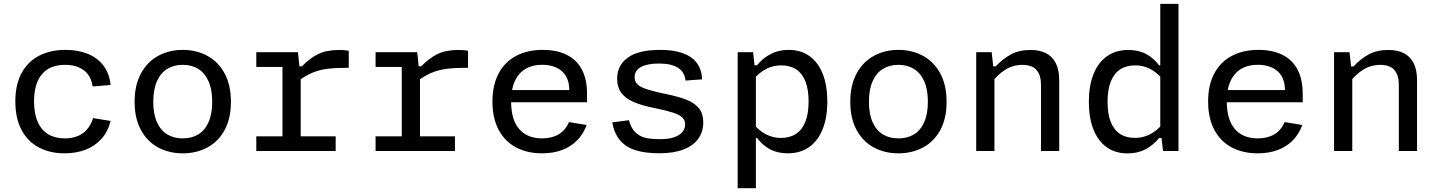

<svg xmlns="http://www.w3.org/2000/svg" viewBox="-20 -785 7480 998"><path d="M315.8 12Q239.2 12 181.4 -18.8Q123.7 -49.5 91.7 -110.2Q59.7 -170.8 59.7 -257.8Q59.7 -345.3 92.3 -405.4Q125 -465.5 183.8 -495.6Q242.7 -525.7 320.8 -525.7Q384.8 -525.7 435.4 -505.5Q486 -485.3 517.2 -444.4Q548.5 -403.5 555 -343.3L461.7 -335.5Q452.8 -392.7 415.2 -420.3Q377.5 -448 318.3 -448Q239.2 -448 198.1 -399.3Q157 -350.7 157 -257.8Q157 -194 176.2 -151Q195.5 -108 231.3 -86.8Q267.2 -65.7 316.7 -65.7Q372.8 -65.7 410.2 -92.2Q447.5 -118.8 463.7 -171.2L555 -156.3Q541.2 -101 507.2 -63.2Q473.3 -25.3 424.4 -6.7Q375.5 12 315.8 12Z M930 12Q859.3 12 802.7 -18.2Q746 -48.3 712.8 -108.8Q679.7 -169.2 679.7 -255.8Q679.7 -342.7 712.8 -403.5Q746 -464.3 802.8 -495Q859.5 -525.7 930 -525.7Q1000.5 -525.7 1057.4 -495Q1114.3 -464.3 1147.3 -403.7Q1180.3 -343 1180.3 -255.8Q1180.3 -168.8 1147.3 -108.6Q1114.3 -48.3 1057.5 -18.2Q1000.7 12 930 12ZM930 -448Q883.8 -448 849.4 -426.9Q815 -405.8 795.8 -362.8Q776.7 -319.8 776.7 -256Q776.7 -192.3 795.8 -149.7Q815 -107 849.3 -86.3Q883.7 -65.7 930 -65.7Q976.3 -65.7 1010.5 -86.3Q1044.7 -107 1063.8 -149.7Q1083 -192.3 1083 -256Q1083 -319.8 1063.8 -362.8Q1044.7 -405.8 1010.4 -426.9Q976.2 -448 930 -448Z M1538.3 -420.3H1543V-0.7H1448.3V-459.7L1470.8 -437.2H1312.2V-513.7H1528.7ZM1521.3 -357.5V-440.3H1549.3Q1592.2 -484.2 1635.7 -504.8Q1679.2 -525.3 1743.3 -525.3Q1770.4 -525.3 1792.8 -521.2V-432.7Q1725.3 -432.7 1682.6 -427.4Q1639.9 -422.2 1602.2 -406.3Q1564.5 -390.3 1521.3 -357.5ZM1312.2 -76.5H1724.8V0H1312.2Z M2158.3 -420.3H2163V-0.7H2068.3V-459.7L2090.8 -437.2H1932.2V-513.7H2148.7ZM2141.3 -357.5V-440.3H2169.3Q2212.2 -484.2 2255.7 -504.8Q2299.2 -525.3 2363.3 -525.3Q2390.4 -525.3 2412.8 -521.2V-432.7Q2345.3 -432.7 2302.6 -427.4Q2259.9 -422.2 2222.2 -406.3Q2184.5 -390.3 2141.3 -357.5ZM1932.2 -76.5H2344.8V0H1932.2Z M2801 -525.7Q2874 -525.7 2925.6 -500.2Q2977.2 -474.8 3004.2 -424Q3031.3 -373.2 3031.3 -298.5V-253.3H2611.8V-316.7H2964.2L2939 -294.8V-315.5Q2939 -381.8 2900.6 -415Q2862.2 -448.2 2797.8 -448.2Q2721 -448.2 2678.8 -399.4Q2636.7 -350.7 2636.7 -257.3Q2636.7 -163 2678.7 -114.3Q2720.7 -65.7 2797.8 -65.7Q2848.2 -65.7 2883.7 -86.7Q2919.2 -107.7 2937.5 -150.5L3029.3 -135.2Q3011.8 -87.5 2979.1 -54.6Q2946.3 -21.7 2900.4 -4.8Q2854.5 12 2797.7 12Q2720.2 12 2662.1 -19Q2604 -50 2571.8 -110.4Q2539.7 -170.8 2539.7 -257.3Q2539.7 -342.8 2571.8 -403.2Q2604 -463.5 2662.9 -494.6Q2721.8 -525.7 2801 -525.7Z M3629.3 -372.5 3543.3 -366.3Q3538.7 -410.5 3504.3 -432.7Q3470 -454.8 3405.3 -454.8Q3345.2 -454.8 3311.9 -436.9Q3278.7 -419 3278.7 -383.5Q3278.7 -363.3 3290.6 -349.8Q3302.5 -336.2 3328.4 -326Q3354.3 -315.8 3402.3 -304.8Q3427.5 -299.5 3434.5 -297.8Q3509.2 -282.7 3551.1 -265.5Q3593 -248.3 3614.2 -220.7Q3635.5 -193 3635.5 -149Q3635.5 -100.2 3609.8 -64.1Q3584.2 -28 3533.2 -8.2Q3482.3 11.7 3408.2 11.7Q3334.8 11.7 3284.7 -3.8Q3234.5 -19.2 3203.9 -54.4Q3173.3 -89.7 3162 -148.8L3249.2 -160.2Q3260.3 -117.7 3283.9 -96.1Q3307.5 -74.5 3337.3 -68.1Q3367.2 -61.7 3412.3 -61.7Q3456.5 -61.7 3485.4 -72Q3514.3 -82.3 3527.8 -99.8Q3541.2 -117.2 3541.2 -138.3Q3541.2 -160.2 3526.6 -174.2Q3512 -188.2 3480.6 -198.8Q3449.2 -209.3 3387.5 -222.3L3375.8 -224.7Q3311 -237.8 3270.2 -256.3Q3229.5 -274.8 3208.7 -303.5Q3187.8 -332.2 3187.8 -375.2Q3187.8 -446 3243.7 -485.8Q3299.5 -525.7 3412.2 -525.7Q3480.5 -525.7 3528.2 -508.9Q3576 -492.2 3601.8 -458Q3627.7 -423.8 3629.3 -372.5Z M3909 193.3H3814.3V-513.7H3894.7L3904.3 -422.8H3909ZM4075.2 12Q4021.5 12 3981.9 -9.4Q3942.3 -30.8 3915.3 -67.8H3893.2V-144.3Q3927.2 -103.5 3963.2 -85.8Q3999.3 -68 4039 -68Q4085.3 -68 4117.4 -89Q4149.5 -110 4166.2 -152.2Q4183 -194.5 4183 -257.7Q4183 -319.8 4166.8 -361.4Q4150.5 -403 4118.8 -424.1Q4087 -445.2 4040.3 -445.2Q4000.5 -445.2 3964.5 -427.7Q3928.5 -410.2 3893.2 -369.3V-445.7H3914.8Q3945.3 -482.8 3985.8 -504.2Q4026.2 -525.7 4079.2 -525.7Q4143.3 -525.7 4188.4 -492.9Q4233.5 -460.2 4256.9 -400Q4280.3 -339.8 4280.3 -257.7Q4280.3 -174.2 4256.1 -113.6Q4231.8 -53 4185.7 -20.5Q4139.5 12 4075.2 12Z M4650 12Q4579.3 12 4522.7 -18.2Q4466 -48.3 4432.8 -108.8Q4399.7 -169.2 4399.7 -255.8Q4399.7 -342.7 4432.8 -403.5Q4466 -464.3 4522.8 -495Q4579.5 -525.7 4650 -525.7Q4720.5 -525.7 4777.4 -495Q4834.3 -464.3 4867.3 -403.7Q4900.3 -343 4900.3 -255.8Q4900.3 -168.8 4867.3 -108.6Q4834.3 -48.3 4777.5 -18.2Q4720.7 12 4650 12ZM4650 -448Q4603.8 -448 4569.4 -426.9Q4535 -405.8 4515.8 -362.8Q4496.7 -319.8 4496.7 -256Q4496.7 -192.3 4515.8 -149.7Q4535 -107 4569.3 -86.3Q4603.7 -65.7 4650 -65.7Q4696.3 -65.7 4730.5 -86.3Q4764.7 -107 4783.8 -149.7Q4803 -192.3 4803 -256Q4803 -319.8 4783.8 -362.8Q4764.7 -405.8 4730.4 -426.9Q4696.2 -448 4650 -448Z M5149 0H5054.3V-513.7H5134.7L5144.3 -427H5149ZM5391 0V-342.3Q5391 -382 5378.5 -405.4Q5366 -428.8 5344.8 -438.3Q5323.7 -447.8 5295.5 -447.8Q5246 -447.8 5205.6 -422.8Q5165.2 -397.7 5132 -352.5V-440H5155.7Q5192 -479 5234.5 -502.2Q5277 -525.3 5336.3 -525.3Q5383.2 -525.3 5416.4 -508.8Q5449.7 -492.2 5467.7 -457.2Q5485.7 -422.2 5485.7 -367.7V0Z M6011 -765H6105.7V0H6025.3L6014.8 -92.5H6011ZM5844.8 -525.3Q5898.5 -525.3 5938.1 -503.9Q5977.7 -482.5 6004.7 -445.5H6026.8V-369Q5992.8 -409.8 5956.8 -427.6Q5920.7 -445.3 5881 -445.3Q5834.7 -445.3 5802.6 -424.3Q5770.5 -403.3 5753.8 -361.1Q5737 -318.8 5737 -255.7Q5737 -193.5 5753.2 -151.9Q5769.5 -110.3 5801.2 -89.2Q5833 -68.2 5879.7 -68.2Q5919.5 -68.2 5955.5 -85.7Q5991.5 -103.2 6026.8 -144V-67.7H6005.2Q5974.7 -30.5 5934.2 -9.1Q5893.8 12.3 5840.8 12.3Q5776.7 12.3 5731.6 -20.4Q5686.5 -53.2 5663.1 -113.3Q5639.7 -173.5 5639.7 -255.7Q5639.7 -339.2 5663.9 -399.8Q5688.2 -460.3 5734.3 -492.8Q5780.5 -525.3 5844.8 -525.3Z M6521 -525.7Q6594 -525.7 6645.6 -500.2Q6697.2 -474.8 6724.2 -424Q6751.3 -373.2 6751.3 -298.5V-253.3H6331.8V-316.7H6684.2L6659 -294.8V-315.5Q6659 -381.8 6620.6 -415Q6582.2 -448.2 6517.8 -448.2Q6441 -448.2 6398.8 -399.4Q6356.7 -350.7 6356.7 -257.3Q6356.7 -163 6398.7 -114.3Q6440.7 -65.7 6517.8 -65.7Q6568.2 -65.7 6603.7 -86.7Q6639.2 -107.7 6657.5 -150.5L6749.3 -135.2Q6731.8 -87.5 6699.1 -54.6Q6666.3 -21.7 6620.4 -4.8Q6574.5 12 6517.7 12Q6440.2 12 6382.1 -19Q6324 -50 6291.8 -110.4Q6259.7 -170.8 6259.7 -257.3Q6259.7 -342.8 6291.8 -403.2Q6324 -463.5 6382.9 -494.6Q6441.8 -525.7 6521 -525.7Z M7009 0H6914.3V-513.7H6994.7L7004.3 -427H7009ZM7251 0V-342.3Q7251 -382 7238.5 -405.4Q7226 -428.8 7204.8 -438.3Q7183.7 -447.8 7155.5 -447.8Q7106 -447.8 7065.6 -422.8Q7025.2 -397.7 6992 -352.5V-440H7015.7Q7052 -479 7094.5 -502.2Q7137 -525.3 7196.3 -525.3Q7243.2 -525.3 7276.4 -508.8Q7309.7 -492.2 7327.7 -457.2Q7345.7 -422.2 7345.7 -367.7V0Z"/></svg>

Font: Monaspace Neon Var
Style: Regular
Weight: 400
Designer: Riley Cran and the Lettermatic Team
Version: Version 1.000 (Monaspace Neon Var)